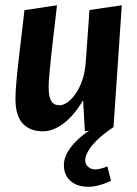

<svg xmlns="http://www.w3.org/2000/svg" viewBox="-20 -485 523 731"><path d="M303.1 14.9 296.5 -103.4Q261.5 -44.5 221.8 -14.8Q182.2 14.9 143.7 14.9Q93.6 14.9 66.3 -15Q38.9 -44.8 38.9 -108.9Q38.9 -132.9 42 -169.1Q45 -205.3 49.8 -246.7Q54.5 -288.1 59.3 -328.2Q64.1 -368.4 67.8 -399.8Q71.6 -431.3 73.1 -446.3L197 -465Q195.4 -451 191.9 -420.3Q188.4 -389.7 183.8 -351.3Q179.3 -312.9 175 -274Q170.8 -235.1 168 -202.6Q165.2 -170.2 165.2 -152.2Q165.2 -117 174.9 -100.6Q184.6 -84.1 207.7 -84.1Q219 -84.1 234.6 -94Q250.2 -103.9 265.3 -124.3Q280.4 -144.7 292.1 -176.2Q303.7 -207.7 306.7 -250.8L320.7 -446.9L443.7 -464.9L412.1 0ZM316.8 226.2Q271.8 226.2 246.4 202Q220.9 177.8 223.5 136.1Q225.5 112.1 241.3 87.4Q257.2 62.8 283.2 39.9Q309.2 16.9 341.5 0H410.4Q372.2 25.8 349.1 48.6Q326.1 71.5 315.8 90.1Q305.4 108.7 304.4 123.1Q304 140.3 315.7 150.2Q327.3 160.1 342.7 160.1Q351.8 160.1 365.6 156.5Q379.4 152.9 388.7 148.3L402.5 203Q393.5 208 379.2 213.3Q364.8 218.6 348.8 222.4Q332.7 226.2 316.8 226.2Z"/></svg>

Font: Ancizar Sans Thin
Style: Italic
Weight: 100
Italic angle: -4°
Designer: Cesar Puertas, Viviana Monsalve, Julian Moncada, Julian Prieto, Jose Castro, Mariel Hernandez, Felipe Aragon, Sara Alarc
Version: Version 8.100